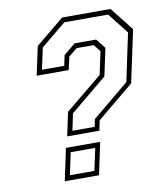

<svg xmlns="http://www.w3.org/2000/svg" viewBox="-80 -766 710 831"><g transform="rotate(-10 275.0 -350.0)"><path d="M181.5 -189.5 203.5 -293.5 366 -427 387.5 -528 363 -558.5H288L250.5 -528L238 -471H97L124 -597L249 -700H462L543 -597L494 -367.5L332 -233.5L323 -189.5ZM164 -22H271.5L292.5 -119.5H184.5ZM137.5 0 167.5 -141.5H318L288 0ZM208 -209.5H306L312.5 -242.5L474.5 -376.5L519 -587L447.5 -678H255L144.5 -587L124 -492.5H222L231.5 -538L283 -580.5H377.5L411 -538L385 -417L223.5 -283.5Z"/></g></svg>

Font: Tourney Thin ExtraLight
Style: Italic
Weight: 250
Italic angle: -12°
Version: Version 1.015